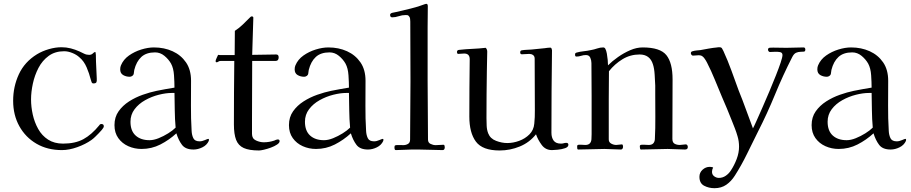

<svg xmlns="http://www.w3.org/2000/svg" viewBox="-20 -787 4784 1008"><path d="M525 -124Q525 -117 514 -104.5Q503 -92 498 -87Q489 -78 480 -69Q471 -60 460 -52Q429 -30 386 -14.5Q343 1 305 1Q229 1 171.5 -32.5Q114 -66 81.5 -124.5Q49 -183 49 -258Q49 -332 79 -397Q109 -462 174 -502Q202 -519 236.5 -529Q271 -539 303 -539Q328 -539 351.5 -533Q375 -527 397 -517Q410 -511 422 -505Q434 -499 448 -499Q460 -499 467.5 -506.5Q475 -514 479 -514Q482 -514 482 -510Q484 -498 483.5 -486Q483 -474 484 -463Q485 -441 486 -419Q487 -397 488 -375V-372Q489 -361 486 -355Q483 -349 470 -349Q463 -349 460.5 -357Q458 -365 456 -371Q449 -400 435 -433Q421 -466 397 -486Q382 -500 359.5 -509Q337 -518 317 -518Q269 -518 235.5 -493.5Q202 -469 182 -430.5Q162 -392 152.5 -348Q143 -304 143 -265Q143 -226 152 -185.5Q161 -145 180.5 -110Q200 -75 232.5 -54Q265 -33 311 -33Q375 -33 418 -56.5Q461 -80 501 -129Q505 -136 512 -136Q525 -136 525 -124Z M902 -117Q898 -162 897.5 -207.5Q897 -253 896 -299H882Q851 -299 813.5 -289.5Q776 -280 742 -261Q708 -242 686.5 -213.5Q665 -185 665 -148Q665 -100 692 -75.5Q719 -51 765 -51Q787 -51 813 -61.5Q839 -72 863 -87Q887 -102 902 -117ZM1077 -53Q1077 -49 1076 -47Q1066 -25 1042.5 -13.5Q1019 -2 996 -2Q954 -2 935.5 -26.5Q917 -51 906 -87Q868 -52 822 -28.5Q776 -5 723 -5Q686 -5 653.5 -19.5Q621 -34 601 -62Q581 -90 581 -130Q581 -172 602.5 -202.5Q624 -233 657.5 -254.5Q691 -276 729.5 -289.5Q768 -303 802 -310Q825 -315 849 -319Q873 -323 896 -327Q896 -355 893.5 -392Q891 -429 878 -453Q865 -476 843 -494Q821 -512 794 -512Q748 -512 722 -488Q696 -464 685 -420Q684 -415 683.5 -409.5Q683 -404 682 -399Q681 -393 674.5 -388.5Q668 -384 661 -384Q642 -384 626.5 -393Q611 -402 611 -423Q611 -435 615 -444Q628 -475 657 -495.5Q686 -516 721.5 -527Q757 -538 788 -538Q842 -538 886 -518Q930 -498 956.5 -459.5Q983 -421 983 -363Q983 -298 982.5 -232Q982 -166 986 -100Q987 -78 995 -61.5Q1003 -45 1028 -45Q1041 -45 1055.5 -51.5Q1070 -58 1074 -58Q1077 -58 1077 -53Z M1448 -46Q1448 -37 1434.5 -28Q1421 -19 1402 -12Q1383 -5 1365.5 -1Q1348 3 1340 3Q1288 3 1259.5 -10Q1231 -23 1219.5 -53Q1208 -83 1208 -134Q1208 -217 1208.5 -300.5Q1209 -384 1210 -467H1138Q1131 -467 1126.5 -463.5Q1122 -460 1117 -460Q1112 -460 1112 -467Q1112 -471 1117.5 -483Q1123 -495 1125 -499Q1128 -498 1134 -498H1212L1213 -625Q1236 -640 1255 -658.5Q1274 -677 1293 -696Q1295 -698 1297 -699.5Q1299 -701 1301 -701Q1310 -701 1310 -694L1304 -499Q1336 -499 1367.5 -500Q1399 -501 1430 -501Q1443 -501 1443 -486Q1443 -467 1426 -467H1304Q1304 -391 1303.5 -314.5Q1303 -238 1303 -161V-84Q1303 -59 1324 -49.5Q1345 -40 1365 -40Q1393 -40 1420 -49Q1423 -51 1429 -53Q1435 -55 1438 -55Q1448 -55 1448 -46Z M1818 -117Q1814 -162 1813.5 -207.5Q1813 -253 1812 -299H1798Q1767 -299 1729.5 -289.5Q1692 -280 1658 -261Q1624 -242 1602.5 -213.5Q1581 -185 1581 -148Q1581 -100 1608 -75.5Q1635 -51 1681 -51Q1703 -51 1729 -61.5Q1755 -72 1779 -87Q1803 -102 1818 -117ZM1993 -53Q1993 -49 1992 -47Q1982 -25 1958.5 -13.5Q1935 -2 1912 -2Q1870 -2 1851.5 -26.5Q1833 -51 1822 -87Q1784 -52 1738 -28.5Q1692 -5 1639 -5Q1602 -5 1569.5 -19.5Q1537 -34 1517 -62Q1497 -90 1497 -130Q1497 -172 1518.5 -202.5Q1540 -233 1573.5 -254.5Q1607 -276 1645.5 -289.5Q1684 -303 1718 -310Q1741 -315 1765 -319Q1789 -323 1812 -327Q1812 -355 1809.5 -392Q1807 -429 1794 -453Q1781 -476 1759 -494Q1737 -512 1710 -512Q1664 -512 1638 -488Q1612 -464 1601 -420Q1600 -415 1599.5 -409.5Q1599 -404 1598 -399Q1597 -393 1590.5 -388.5Q1584 -384 1577 -384Q1558 -384 1542.5 -393Q1527 -402 1527 -423Q1527 -435 1531 -444Q1544 -475 1573 -495.5Q1602 -516 1637.5 -527Q1673 -538 1704 -538Q1758 -538 1802 -518Q1846 -498 1872.5 -459.5Q1899 -421 1899 -363Q1899 -298 1898.5 -232Q1898 -166 1902 -100Q1903 -78 1911 -61.5Q1919 -45 1944 -45Q1957 -45 1971.5 -51.5Q1986 -58 1990 -58Q1993 -58 1993 -53Z M2315 -13Q2315 -8 2312.5 -3.5Q2310 1 2304 1Q2273 1 2241 -0.5Q2209 -2 2177 -2H2142Q2121 -2 2100 -0.5Q2079 1 2058 1Q2054 1 2052.5 -2.5Q2051 -6 2051 -9Q2051 -12 2051 -15Q2051 -18 2052 -21Q2054 -25 2063.5 -25.5Q2073 -26 2083.5 -25.5Q2094 -25 2097 -25Q2111 -25 2122 -31.5Q2133 -38 2133 -54Q2133 -131 2134 -207.5Q2135 -284 2135 -360Q2135 -438 2134.5 -516.5Q2134 -595 2134 -673Q2134 -680 2133 -688.5Q2132 -697 2127 -702Q2123 -707 2119 -707.5Q2115 -708 2109 -708Q2091 -708 2073.5 -702Q2056 -696 2039 -696Q2028 -696 2028 -709Q2028 -717 2040.5 -720Q2053 -723 2060 -724Q2095 -732 2136 -742Q2177 -752 2210 -765Q2212 -765 2214 -766Q2216 -767 2217 -767Q2223 -767 2224.5 -763Q2226 -759 2226 -754Q2226 -726 2225.5 -698.5Q2225 -671 2225 -643V-363Q2225 -286 2226 -208.5Q2227 -131 2227 -54Q2227 -38 2240.5 -31.5Q2254 -25 2267 -25Q2278 -25 2288 -26Q2298 -27 2308 -27Q2313 -27 2314 -21.5Q2315 -16 2315 -13Z M2964 -27Q2964 -15 2946.5 -9Q2929 -3 2908 -1Q2887 1 2878 1Q2844 1 2824 -26Q2804 -53 2794 -82Q2760 -39 2709 -18Q2658 3 2603 3Q2513 3 2478.5 -43.5Q2444 -90 2444 -175Q2444 -250 2444.5 -325.5Q2445 -401 2446 -476Q2446 -506 2417 -506Q2409 -506 2401 -505Q2393 -504 2385 -504Q2382 -504 2380.5 -507.5Q2379 -511 2379 -513Q2379 -524 2389 -525Q2424 -529 2459.5 -530.5Q2495 -532 2530 -536Q2538 -528 2538 -516Q2538 -491 2537 -465Q2536 -439 2536 -413Q2535 -352 2534.5 -290.5Q2534 -229 2534 -167Q2534 -148 2535 -126.5Q2536 -105 2543 -87Q2554 -59 2584.5 -47.5Q2615 -36 2643 -36Q2674 -36 2705.5 -47.5Q2737 -59 2759.5 -81.5Q2782 -104 2785 -138Q2787 -155 2787.5 -172.5Q2788 -190 2788 -207L2787 -479Q2787 -492 2778.5 -498Q2770 -504 2759 -504Q2749 -504 2739.5 -503Q2730 -502 2720 -502Q2711 -502 2711 -512Q2711 -522 2720 -523Q2732 -525 2745 -525.5Q2758 -526 2771 -527L2840 -534Q2847 -535 2854.5 -536Q2862 -537 2869 -537Q2874 -537 2876 -531.5Q2878 -526 2878 -523Q2875 -306 2875 -90Q2875 -65 2886.5 -49Q2898 -33 2925 -33Q2933 -33 2939.5 -35Q2946 -37 2953 -37Q2964 -37 2964 -27Z M3591 -15Q3591 -2 3576 -2Q3554 -2 3531 -3.5Q3508 -5 3485 -5Q3451 -5 3415.5 -3.5Q3380 -2 3345 -2Q3341 -2 3340 -8.5Q3339 -15 3339 -19Q3339 -27 3349 -27Q3359 -27 3365 -27Q3370 -27 3375.5 -26.5Q3381 -26 3386 -26Q3415 -26 3418 -55Q3421 -114 3420.5 -174Q3420 -234 3420 -293Q3420 -304 3420 -315.5Q3420 -327 3420 -338Q3419 -361 3417 -394.5Q3415 -428 3408 -449Q3392 -501 3338 -501Q3289 -501 3248 -476Q3207 -451 3177 -413Q3176 -340 3176 -268Q3176 -196 3176 -124V-55Q3176 -40 3189 -33Q3202 -26 3215 -26Q3223 -26 3230.5 -27.5Q3238 -29 3245 -29Q3249 -29 3250 -24Q3251 -19 3251 -16Q3251 -12 3248.5 -7Q3246 -2 3240 -2Q3218 -2 3196.5 -3.5Q3175 -5 3153 -5Q3119 -5 3085 -3.5Q3051 -2 3016 -2Q3011 -2 3010.5 -8.5Q3010 -15 3010 -19Q3010 -27 3019 -27Q3028 -27 3033 -27Q3038 -27 3043 -26.5Q3048 -26 3053 -26Q3082 -26 3085 -55Q3086 -69 3086 -83Q3086 -97 3086 -111Q3086 -197 3086 -283.5Q3086 -370 3085 -456Q3085 -470 3079 -484Q3073 -498 3056 -498Q3043 -498 3031 -494Q3019 -490 3006 -490Q2999 -490 2999 -500Q2999 -502 2999.5 -504.5Q3000 -507 3001 -508Q3002 -509 3004 -509.5Q3006 -510 3007 -511Q3025 -516 3044.5 -518Q3064 -520 3082 -524Q3099 -527 3115 -532.5Q3131 -538 3147 -538Q3154 -538 3158 -531Q3163 -522 3166 -505.5Q3169 -489 3170.5 -472Q3172 -455 3172 -444Q3194 -466 3224.5 -487.5Q3255 -509 3288.5 -523.5Q3322 -538 3354 -538Q3446 -538 3478.5 -497.5Q3511 -457 3511 -370Q3511 -292 3510.5 -214Q3510 -136 3510 -58Q3510 -39 3521.5 -32.5Q3533 -26 3549 -26Q3557 -26 3565 -27.5Q3573 -29 3580 -29Q3586 -29 3588.5 -24.5Q3591 -20 3591 -15Z M4208 -527Q4208 -517 4201 -516Q4194 -515 4182.5 -515Q4171 -515 4159.5 -510Q4148 -505 4139 -487Q4090 -391 4049 -291Q4008 -191 3959 -95Q3930 -37 3901.5 21.5Q3873 80 3838 135Q3819 165 3793 183Q3767 201 3731 201Q3701 201 3676.5 188Q3652 175 3652 141Q3652 119 3668.5 104Q3685 89 3706 89Q3715 89 3724 92Q3718 104 3718 115Q3718 130 3729.5 138.5Q3741 147 3754 147Q3774 147 3790.5 135.5Q3807 124 3817 108Q3835 81 3847.5 48Q3860 15 3860 -17Q3860 -31 3858 -45Q3856 -59 3852 -72Q3846 -93 3838 -113.5Q3830 -134 3822 -154Q3809 -186 3796.5 -217Q3784 -248 3770 -279Q3751 -324 3732.5 -369.5Q3714 -415 3692 -458Q3689 -463 3686.5 -468Q3684 -473 3680 -478Q3675 -486 3667.5 -491.5Q3660 -497 3649 -497Q3642 -497 3634 -496Q3626 -495 3618 -495Q3613 -495 3610 -499.5Q3607 -504 3607 -508Q3607 -516 3616 -518Q3626 -521 3636.5 -522Q3647 -523 3657 -524Q3679 -528 3701 -532Q3723 -536 3745 -538Q3748 -539 3751 -539Q3754 -539 3757 -539Q3767 -539 3770.5 -533Q3774 -527 3778 -519Q3801 -469 3820 -416.5Q3839 -364 3858 -312Q3878 -263 3896 -213Q3914 -163 3933 -113Q3940 -126 3953.5 -156.5Q3967 -187 3984.5 -226.5Q4002 -266 4020 -309Q4038 -352 4053.5 -391Q4069 -430 4078.5 -458.5Q4088 -487 4088 -498Q4088 -511 4075 -513.5Q4062 -516 4046 -515Q4030 -514 4022 -514Q4018 -514 4015 -518Q4012 -522 4012 -526Q4012 -536 4022.5 -536.5Q4033 -537 4039 -537Q4056 -537 4074 -536.5Q4092 -536 4109 -536Q4132 -536 4154.5 -537Q4177 -538 4199 -538Q4204 -538 4206 -534.5Q4208 -531 4208 -527Z M4562 -117Q4558 -162 4557.5 -207.5Q4557 -253 4556 -299H4542Q4511 -299 4473.5 -289.5Q4436 -280 4402 -261Q4368 -242 4346.5 -213.5Q4325 -185 4325 -148Q4325 -100 4352 -75.5Q4379 -51 4425 -51Q4447 -51 4473 -61.5Q4499 -72 4523 -87Q4547 -102 4562 -117ZM4737 -53Q4737 -49 4736 -47Q4726 -25 4702.5 -13.5Q4679 -2 4656 -2Q4614 -2 4595.5 -26.5Q4577 -51 4566 -87Q4528 -52 4482 -28.5Q4436 -5 4383 -5Q4346 -5 4313.5 -19.5Q4281 -34 4261 -62Q4241 -90 4241 -130Q4241 -172 4262.5 -202.5Q4284 -233 4317.5 -254.5Q4351 -276 4389.5 -289.5Q4428 -303 4462 -310Q4485 -315 4509 -319Q4533 -323 4556 -327Q4556 -355 4553.5 -392Q4551 -429 4538 -453Q4525 -476 4503 -494Q4481 -512 4454 -512Q4408 -512 4382 -488Q4356 -464 4345 -420Q4344 -415 4343.5 -409.5Q4343 -404 4342 -399Q4341 -393 4334.5 -388.5Q4328 -384 4321 -384Q4302 -384 4286.5 -393Q4271 -402 4271 -423Q4271 -435 4275 -444Q4288 -475 4317 -495.5Q4346 -516 4381.5 -527Q4417 -538 4448 -538Q4502 -538 4546 -518Q4590 -498 4616.5 -459.5Q4643 -421 4643 -363Q4643 -298 4642.5 -232Q4642 -166 4646 -100Q4647 -78 4655 -61.5Q4663 -45 4688 -45Q4701 -45 4715.5 -51.5Q4730 -58 4734 -58Q4737 -58 4737 -53Z"/></svg>

Font: Kaisei Opti
Style: Regular
Weight: 400
Designer: Font-Kai, 金井和夫
Foundry: KAZUO KANAI
Version: Version 5.003